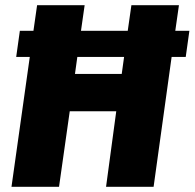

<svg xmlns="http://www.w3.org/2000/svg" viewBox="-20 -715 745 735"><path d="M691 -497H637L568 0H386L425 -289H247L206 0H24L94 -497H42L56 -597H108L122 -695H304L290 -597H469L483 -695H665L651 -597H705ZM455 -497H276L267 -432H446Z"/></svg>

Font: Trujillo ExtraBold
Style: Italic
Weight: 800
Italic angle: -8°
Designer: Fira Sans original fonts by bBox Type GmbH, Carrois Corporate GbR, & Edenspiekermann AG / Changes by Cristiano Sobral
Foundry: Fira Sans original fonts by bBox Type GmbH, Carrois Corporate GbR, & Edenspiekermann AG / Changes by Cristiano Sobral
Version: Version 4.301;July 28, 2020;FontCreator 13.0.0.2655 64-bit